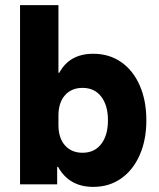

<svg xmlns="http://www.w3.org/2000/svg" viewBox="-20 -720 623 750"><path d="M344.2 10Q250 10 206.7 -68.3H203.3V0H58.3V-700H208.3V-435.8H211.7Q251.7 -510 344.2 -510Q406.7 -510 453.3 -477.5Q500 -445 525.8 -386.2Q551.7 -327.5 551.7 -250Q551.7 -173.3 525.8 -114.6Q500 -55.8 453.3 -22.9Q406.7 10 344.2 10ZM302.5 -123.3Q349.2 -123.3 375.4 -157.5Q401.7 -191.7 401.7 -250Q401.7 -308.3 375.4 -342.5Q349.2 -376.7 302.5 -376.7Q259.2 -376.7 233.8 -347.9Q208.3 -319.2 208.3 -268.3V-231.7Q208.3 -180.8 233.8 -152.1Q259.2 -123.3 302.5 -123.3Z"/></svg>

Font: Funnel Sans ExtraBold
Style: Regular
Weight: 800
Version: Version 1.000; Beta; Release 5; Build 24; ttfautohint (v1.8.